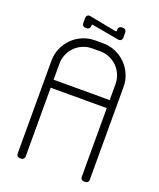

<svg xmlns="http://www.w3.org/2000/svg" viewBox="-166 -1025 931 1126"><g transform="rotate(20 300.0 -462.5)"><path d="M225 -876C225 -877.7 225.6 -879 226.8 -880C227.9 -881 229.3 -881.3 231 -881L405 -850C410.7 -850 415.4 -851.9 419.2 -855.8C423.1 -859.6 425 -864.3 425 -870V-905C425 -910.7 423.1 -915.4 419.2 -919.2C415.4 -923.1 410.7 -925 405 -925H395C389.3 -925 384.6 -923.1 380.8 -919.2C376.9 -915.4 375 -910.7 375 -905V-896.5C375 -894.8 374.4 -893.5 373.2 -892.5C372.1 -891.5 370.7 -891.2 369 -891.5L195 -925C189.3 -925 184.6 -923.1 180.8 -919.2C176.9 -915.4 175 -910.7 175 -905V-870C175 -864.3 176.9 -859.6 180.8 -855.8C184.6 -851.9 189.3 -850 195 -850H205C210.7 -850 215.4 -851.9 219.2 -855.8C223.1 -859.6 225 -864.3 225 -870ZM475 -450V-20C475 -14.3 476.9 -9.6 480.8 -5.8C484.6 -1.9 489.3 0 495 0H505C510.7 0 515.4 -1.9 519.2 -5.8C523.1 -9.6 525 -14.3 525 -20V-600C525 -627.7 519.8 -653.7 509.2 -678C498.8 -702.3 484.5 -723.5 466.5 -741.5C448.5 -759.5 427.3 -773.8 403 -784.2C378.7 -794.8 352.7 -800 325 -800H275C247.3 -800 221.3 -794.8 197 -784.2C172.7 -773.8 151.5 -759.5 133.5 -741.5C115.5 -723.5 101.2 -702.3 90.8 -678C80.2 -653.7 75 -627.7 75 -600V-20C75 -14.3 76.9 -9.6 80.8 -5.8C84.6 -1.9 89.3 0 95 0H105C110.7 0 115.4 -1.9 119.2 -5.8C123.1 -9.6 125 -14.3 125 -20V-450ZM125 -500V-600C125 -620.7 128.9 -640.2 136.8 -658.5C144.6 -676.8 155.2 -692.8 168.8 -706.2C182.2 -719.8 198.2 -730.4 216.5 -738.2C234.8 -746.1 254.3 -750 275 -750H325C345.7 -750 365.2 -746.1 383.5 -738.2C401.8 -730.4 417.8 -719.8 431.2 -706.2C444.8 -692.8 455.4 -676.8 463.2 -658.5C471.1 -640.2 475 -620.7 475 -600V-500Z"/></g></svg>

Font: lerotica
Style: Regular
Weight: 400
Designer: defharo
Foundry: deFharo
Version: Version 1.001 2011